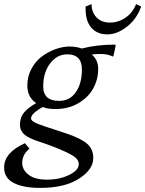

<svg xmlns="http://www.w3.org/2000/svg" viewBox="-22 -666 706 933"><path d="M99.1 29.8 121.1 56.2Q85.9 85.9 85.9 125Q85.9 159.2 116.7 183.1Q147.5 207 206.1 207Q267.1 207 314 184.1Q360.8 161.1 360.8 131.8Q360.8 109.4 335 92.3Q309.1 75.2 237.8 46.9Q220.7 40 195.8 31.5Q170.9 22.9 156.2 18.1Q141.6 13.2 124 4.9Q106.4 -3.4 97.2 -11.5Q87.9 -19.5 81.5 -31.7Q75.2 -43.9 75.2 -59.1Q75.2 -79.1 81.1 -95.2Q86.9 -111.3 99.4 -124.3Q111.8 -137.2 123.3 -145.5Q134.8 -153.8 153.8 -165Q110.8 -193.4 110.8 -251Q110.8 -294.4 130.6 -331.3Q150.4 -368.2 180.9 -391.1Q211.4 -414.1 247.1 -427Q282.7 -439.9 315.9 -439.9Q347.7 -439.9 376 -430.2Q446.8 -449.2 538.1 -449.2L540 -445.8Q536.1 -420.9 528.8 -394L525.9 -391.1Q502.4 -403.8 464.8 -403.8Q445.3 -403.8 423.8 -400.9Q455.1 -375.5 455.1 -331.1Q455.1 -279.8 430.7 -235.8Q406.2 -191.9 358.2 -164.1Q310.1 -136.2 248 -136.2Q206.5 -136.2 187 -146Q167 -136.7 147.9 -120.8Q128.9 -105 128.9 -90.8Q128.9 -84 136.5 -77.6Q144 -71.3 162.4 -64Q180.7 -56.6 198 -51Q215.3 -45.4 247.8 -34.9Q280.3 -24.4 304.2 -16.1Q371.6 6.8 401.4 32.5Q431.2 58.1 431.2 102.1Q431.2 158.2 361.3 202.6Q291.5 247.1 173.8 247.1Q90.8 247.1 44.4 222.9Q-2 198.7 -2 147.9Q-2 75.7 99.1 29.8ZM305.2 -401.9Q254.4 -401.9 221.2 -357.4Q188 -313 188 -246.1Q188 -175.8 265.1 -175.8Q317.4 -175.8 346.7 -218.3Q376 -260.7 376 -328.1Q376 -401.9 305.2 -401.9ZM422.9 -646Q422.9 -606 447.3 -581.1Q471.7 -556.2 512.2 -556.2Q552.7 -556.2 587.9 -580.1Q623 -604 639.2 -646L664.1 -634.3Q642.1 -572.8 594.5 -535.9Q546.9 -499 500 -499Q449.7 -499 421.9 -531.2Q394 -563.5 394 -622.1V-634.3Z"/></svg>

Font: Linear Smooth
Style: Italic
Weight: 400
Designer: Philipp H. Poll, Flanker
Foundry: Philipp H. Poll, reworked by Flanker
Version: Version 1.061 | FøM Fix